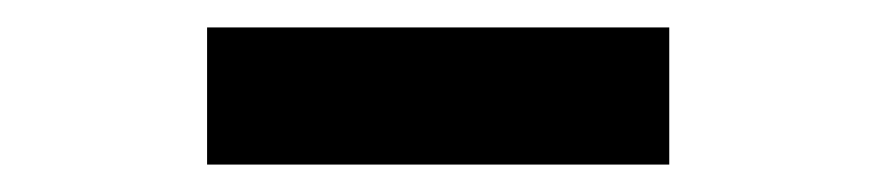

<svg xmlns="http://www.w3.org/2000/svg" viewBox="-20 -740 640 140"><path d="M131 -720H468V-620H131Z"/></svg>

Font: Kufam ExtraBold
Style: Regular
Weight: 800
Designer: Wael Morcos, Artur Schmal
Foundry: Original Type
Version: Version 1.300; ttfautohint (v1.8.3)